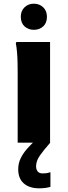

<svg xmlns="http://www.w3.org/2000/svg" viewBox="-20 -775 369 1043"><path d="M76 0V-380Q76 -400 75.5 -430.5Q75 -461 72.5 -491Q70 -521 66 -539L69 -547H252V0ZM164 -613Q134 -613 113.5 -631.5Q93 -650 93 -684Q93 -716 113.5 -735.5Q134 -755 164 -755Q194 -755 214.5 -735.5Q235 -716 235 -684Q235 -650 214.5 -631.5Q194 -613 164 -613ZM79 145Q79 112 92.5 84.5Q106 57 126.5 34Q147 11 167 -8L253 0Q215 43 195.5 71.5Q176 100 176 129Q176 145 184.5 156Q193 167 211 167Q221 167 230.5 166Q240 165 251 161H254V240Q242 244 225.5 246Q209 248 192 248Q140 248 109.5 221.5Q79 195 79 145Z"/></svg>

Font: Kufam
Style: Bold
Weight: 700
Designer: Wael Morcos, Artur Schmal
Foundry: Original Type
Version: Version 1.300; ttfautohint (v1.8.3)